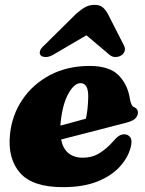

<svg xmlns="http://www.w3.org/2000/svg" viewBox="-20 -757 599 792"><path d="M519 -149Q508 -106.5 473.8 -69Q439.5 -31.5 381.5 -8.2Q323.5 15 239.5 15Q114.5 15 63 -43.5Q11.5 -102 21 -201Q29 -282 72.5 -346.2Q116 -410.5 187.2 -447.8Q258.5 -485 349.5 -485Q432 -485 469.8 -446Q507.5 -407 516 -348Q518 -336.5 522 -327.2Q526 -318 533 -315Q549 -308.5 549 -293Q549 -280.5 539.2 -269.5Q529.5 -258.5 503 -251.5Q474.5 -244 428 -232Q381.5 -220 329.2 -206.5Q277 -193 232 -181.5Q247.5 -106.5 322 -106.5Q360 -106.5 390 -125Q420 -143.5 445 -172Q461 -190.5 471.5 -197Q482 -203.5 494.5 -203Q509 -202.5 517.8 -189.8Q526.5 -177 519 -149ZM230 -250Q229.5 -244.5 229 -239Q256.5 -246.5 284.5 -253.8Q312.5 -261 334.5 -267.5Q338.5 -285.5 341 -308.8Q343.5 -332 344 -359Q344 -414 312.5 -414Q286 -414 261.8 -370.2Q237.5 -326.5 230 -250ZM481 -529Q470.5 -522 456.5 -521.8Q442.5 -521.5 431 -531.5L336.5 -611.5L200 -531.5Q182.5 -521.5 168.5 -521.8Q154.5 -522 147.5 -529Q142 -535.5 145 -546.5Q148 -557.5 163.5 -571L294.5 -700.5Q314.5 -718 331.5 -727.5Q348.5 -737 370 -737Q391 -737 402.8 -727.5Q414.5 -718 424.5 -700.5L490.5 -571Q498 -557.5 494.2 -546.5Q490.5 -535.5 481 -529Z"/></svg>

Font: Fraunces 9pt S000 Black
Style: Italic
Weight: 900
Italic angle: -16°
Version: Version 1.000; ttfautohint (v1.8.3)